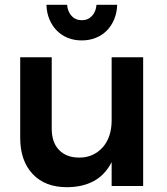

<svg xmlns="http://www.w3.org/2000/svg" viewBox="-20 -773 696 798"><path d="M320 -605Q288 -605 262 -615.5Q236 -626 216.5 -645.5Q197 -665 185.5 -692.5Q174 -720 173 -753H259Q261 -725 277.5 -707Q294 -689 320 -689Q346 -689 362.5 -707Q379 -725 381 -753H467Q466 -720 454.5 -692.5Q443 -665 423.5 -645.5Q404 -626 377.5 -615.5Q351 -605 320 -605ZM575 -535V0H444V-99Q416 -45 369 -20Q322 5 258 5Q167 5 115.5 -50Q64 -105 64 -200V-535H195V-238Q195 -181 225.5 -149.5Q256 -118 310 -118Q341 -118 366 -130Q391 -142 408.5 -162.5Q426 -183 435 -211Q444 -239 444 -271V-535Z"/></svg>

Font: QuotatisMedium
Style: Regular
Weight: 500
Designer: Julieta Ulanovsky
Foundry: Quotatis-Medium
Version: Version 4.000;PS 004.000;hotconv 1.0.88;makeotf.lib2.5.64775